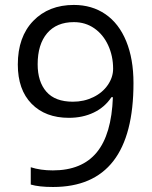

<svg xmlns="http://www.w3.org/2000/svg" viewBox="-20 -744 612 774"><path d="M518.1 -409.2Q518.1 9.8 193.8 9.8Q137.2 9.8 104 0V-69.8Q143.1 -57.1 192.9 -57.1Q310.1 -57.1 369.9 -129.6Q429.7 -202.1 435.1 -352.1H429.2Q402.3 -311.5 357.9 -290.3Q313.5 -269 257.8 -269Q163.1 -269 107.4 -325.7Q51.8 -382.3 51.8 -483.9Q51.8 -595.2 114 -659.7Q176.3 -724.1 277.8 -724.1Q350.6 -724.1 405 -686.8Q459.5 -649.4 488.8 -577.9Q518.1 -506.3 518.1 -409.2ZM277.8 -654.8Q208 -654.8 169.9 -609.9Q131.8 -564.9 131.8 -484.9Q131.8 -414.6 167 -374.3Q202.1 -334 273.9 -334Q318.4 -334 355.7 -352.1Q393.1 -370.1 414.6 -401.4Q436 -432.6 436 -466.8Q436 -518.1 416 -561.5Q396 -605 360.1 -629.9Q324.2 -654.8 277.8 -654.8Z"/></svg>

Font: f08361285
Style: Regular
Weight: 400
Foundry: Ascender Corporation
Version: Version 1.10